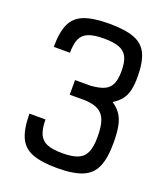

<svg xmlns="http://www.w3.org/2000/svg" viewBox="-149 -917 898 1035"><g transform="rotate(20 300.0 -400.0)"><path d="M300 14Q209 14 156.5 -6.5Q104 -27 82 -76.5Q60 -126 60 -211H152Q152 -158 166 -127Q180 -96 212 -83.5Q244 -71 300 -71Q356 -71 388 -84.5Q420 -98 434 -130Q448 -162 448 -218Q448 -277 436 -311Q424 -345 396.5 -361.5Q369 -378 319 -381H229V-465H319Q369 -469 396.5 -482Q424 -495 436 -522.5Q448 -550 448 -596Q448 -647 434 -675.5Q420 -704 388 -716.5Q356 -729 300 -729Q244 -729 212 -716.5Q180 -704 166.5 -675Q153 -646 153 -594H60Q60 -678 82 -726Q104 -774 156.5 -794Q209 -814 300 -814Q391 -814 443.5 -794Q496 -774 518 -726.5Q540 -679 540 -596Q540 -550 532.5 -518.5Q525 -487 508 -465Q491 -443 460 -423Q491 -402 508 -376.5Q525 -351 532.5 -313Q540 -275 540 -218Q540 -130 518 -79.5Q496 -29 443.5 -7.5Q391 14 300 14Z"/></g></svg>

Font: Victor Mono SemiBold
Style: Regular
Weight: 600
Monospace: yes
Designer: Rune Bjørnerås
Version: Version 1.561;gftools[0.9.30]